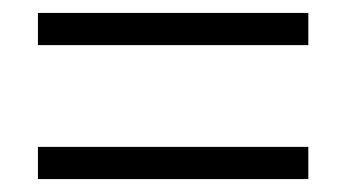

<svg xmlns="http://www.w3.org/2000/svg" viewBox="-20 -469 529 294"><path d="M38.1 -449.2H452.1V-399.9H38.1ZM38.1 -244.1H452.1V-194.8H38.1Z"/></svg>

Font: Montserrat arm Light
Style: Regular
Weight: 300
Designer: Julieta Ulanovsky
Foundry: Julieta Ulanovsky
Version: Version 6.000;PS 006.000;hotconv 1.0.88;makeotf.lib2.5.64775